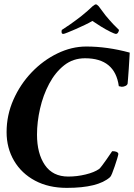

<svg xmlns="http://www.w3.org/2000/svg" viewBox="-20 -868 624 894"><path d="M291 6.8Q206.1 6.8 143.1 -26.9Q80.1 -60.5 45.4 -119.6Q10.7 -178.7 10.7 -252.9Q10.7 -332 42.5 -403.8Q74.2 -475.6 127.4 -531.2Q180.7 -586.9 247.1 -619.1Q313.5 -651.4 381.8 -651.4Q479.5 -651.4 584 -623Q584 -617.2 582.5 -595.7Q581.1 -574.2 579.6 -548.3Q578.1 -522.5 576.2 -502Q574.2 -481.4 574.2 -478.5Q572.3 -471.7 564 -467.8Q555.7 -463.9 546.9 -463.9L533.2 -466.8Q515.6 -596.7 376 -596.7Q320.3 -596.7 278.8 -564Q237.3 -531.2 209 -478Q180.7 -424.8 166.5 -362.3Q152.3 -299.8 152.3 -241.2Q152.3 -153.3 189 -99.6Q225.6 -45.9 297.9 -45.9Q338.9 -45.9 378.9 -55.7Q418.9 -65.4 441.4 -81.1Q446.3 -85 456.1 -98.1Q465.8 -111.3 476.6 -126.5Q487.3 -141.6 494.6 -152.8Q502 -164.1 502.9 -164.1Q528.3 -164.1 531.2 -151.4Q530.3 -144.5 525.4 -128.4Q520.5 -112.3 514.2 -93.8Q507.8 -75.2 502 -60.5Q496.1 -45.9 492.2 -43Q436.5 6.8 291 6.8ZM274.4 -710Q263.7 -710 267.6 -728.5Q283.2 -738.3 305.7 -753.9Q328.1 -769.5 357.4 -792Q374 -805.7 387.7 -817.4Q401.4 -829.1 411.1 -838.9Q421.9 -847.7 426.8 -847.7Q430.7 -847.7 439.5 -838.9L471.7 -795.9Q491.2 -772.5 506.8 -755.9Q522.5 -739.3 534.2 -728.5Q530.3 -710 519.5 -710Q514.6 -710 493.7 -720.2Q472.7 -730.5 449.2 -745.1Q425.8 -759.8 410.2 -770.5Q395.5 -761.7 374 -751.5Q352.5 -741.2 331.1 -731.9Q309.6 -722.7 293.9 -716.3Q278.3 -710 274.4 -710Z"/></svg>

Font: Crimson Text
Style: Bold Italic
Weight: 700
Italic angle: -11°
Designer: Sebastian Kosch
Foundry: Sebastian Kosch
Version: Version 1.100; ttfautohint (v1.8.4)